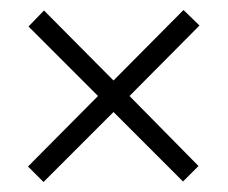

<svg xmlns="http://www.w3.org/2000/svg" viewBox="-20 -546 455 384"><path d="M347 -526 379 -495 239 -354 377 -214 346 -183 207 -322 67 -182 36 -213 176 -354 37 -493 68 -525 207 -385Z"/></svg>

Font: Noto Sans Khmer ExtraCondensed Light
Style: Regular
Weight: 300
Width: 2
Designer: Danh Hong and the Monotype Design Team
Foundry: Monotype Imaging Inc.
Version: Version 2.004; ttfautohint (v1.8.4.7-5d5b)